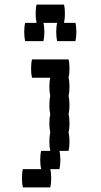

<svg xmlns="http://www.w3.org/2000/svg" viewBox="-20 -660 440 840"><path d="M284 -280Q284 -257 280 -240Q284 -224 284 -200Q284 -177 280 -160Q284 -144 284 -120Q284 -97 280 -80Q284 -64 284 -40Q284 -17 280 0H240Q244 16 244 40Q244 63 240 80H200Q204 96 204 120Q204 143 200 160H80Q76 143 76 120Q76 96 80 80H160Q156 63 156 40Q156 16 160 0H200Q196 -17 196 -40Q196 -64 200 -80Q196 -97 196 -120Q196 -144 200 -160Q196 -177 196 -200Q196 -224 200 -240Q196 -257 196 -280Q196 -304 200 -320H120Q116 -337 116 -360Q116 -384 120 -400H280Q284 -384 284 -360Q284 -337 280 -320Q284 -304 284 -280ZM314 -520Q314 -497 310 -480H230Q226 -497 226 -520Q226 -544 230 -560H170Q174 -544 174 -520Q174 -497 170 -480H90Q86 -497 86 -520Q86 -544 90 -560H140Q136 -577 136 -600Q136 -624 140 -640H260Q264 -624 264 -600Q264 -577 260 -560H310Q314 -544 314 -520Z"/></svg>

Font: VT323
Style: Regular
Weight: 400
Monospace: yes
Designer: Peter Hull
Version: Version 2.000